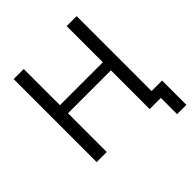

<svg xmlns="http://www.w3.org/2000/svg" viewBox="-232 -904 1212 1212"><g transform="rotate(-45 374.0 -298.0)"><path d="M82 0H172V-346H555V0H655V145H738V-72H644V-741H555V-418H172V-741H82Z"/></g></svg>

Font: Cheyenne Sans
Style: Regular
Weight: 400
Designer: The Public Sans project authors (U.S. Web Design System), Libre Franklin designed by Pablo Impallari and Rodrigo Fuenzal
Foundry: The Cheyenne Sans Project Authors
Version: Version 2.007